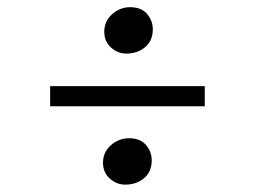

<svg xmlns="http://www.w3.org/2000/svg" viewBox="-20 -564 709 534"><path d="M331.5 -415Q307.5 -415 288.8 -431.8Q270 -448.5 270 -476Q270 -505 291.8 -524.5Q313.5 -544 342 -544Q373 -544 389 -525.2Q405 -506.5 405 -482.5Q405 -451 383.8 -433Q362.5 -415 331.5 -415ZM549.5 -324.5V-268.5H119.5V-324.5ZM266.5 -111.5Q266.5 -141 288.5 -160.2Q310.5 -179.5 339 -179.5Q370 -179.5 386 -160.8Q402 -142 402 -118Q402 -86.5 380.8 -68.5Q359.5 -50.5 328.5 -50.5Q304.5 -50.5 285.5 -67.2Q266.5 -84 266.5 -111.5Z"/></svg>

Font: Merriweather 96pt Medium
Style: Regular
Weight: 500
Version: Version 2.100